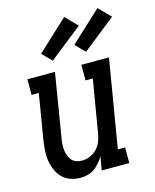

<svg xmlns="http://www.w3.org/2000/svg" viewBox="-117 -860 767 948"><g transform="rotate(-15 266.0 -386.0)"><path d="M177 8Q150 8 125.5 -0.5Q101 -9 84 -26.5Q67 -44 57 -67Q47 -90 43 -115.5Q39 -141 41 -167.5Q43 -194 47 -221L85 -450H48V-530H189L136 -207Q133 -192 132 -176.5Q131 -161 132.5 -146.5Q134 -132 139 -118Q144 -104 153 -93Q162 -82 176 -77Q190 -72 206 -72Q226 -72 246.5 -80.5Q267 -89 282 -105Q297 -121 305 -141Q313 -161 316 -182L361 -450H324V-530H465L390 -80H427V0H286L298 -69Q288 -53 275.5 -38Q263 -23 247 -12Q231 -1 212.5 3.5Q194 8 177 8ZM363 -586 316 -634 473 -780 532 -720ZM193 -586 146 -634 303 -780 362 -720Z"/></g></svg>

Font: Iosevka Slab Medium Oblique
Style: Regular
Weight: 500
Italic angle: -9°
Monospace: yes
Designer: Belleve Invis
Foundry: Belleve Invis
Version: Version 11.1.1; ttfautohint (v1.8.3)